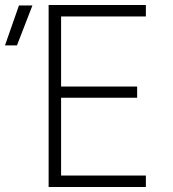

<svg xmlns="http://www.w3.org/2000/svg" viewBox="-75 -750 695 770"><path d="M120 0V-730H510V-684H170V-403H475V-358H170V-46H510V0ZM-55 -568 1 -728H55L-7 -568Z"/></svg>

Font: NKDuy Mono Thin
Style: Regular
Weight: 100
Monospace: yes
Designer: NKDuy
Foundry: NKDuy
Version: Version 2.251; ttfautohint (v1.8.4.7-5d5b)